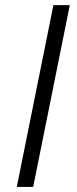

<svg xmlns="http://www.w3.org/2000/svg" viewBox="-20 -740 303 760"><path d="M191.4 -719.7H256.3L111.3 0H46.4Z"/></svg>

Font: Reddit Sans Chocolate Light
Style: Italic
Weight: 300
Italic angle: -11.25°
Designer: Stephen Hutchings
Version: Version 1.013